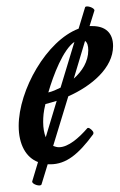

<svg xmlns="http://www.w3.org/2000/svg" viewBox="-20 -497 371 596"><path d="M109 75 128 13C131 13 133 13 136 13C186 13 224 -19 269 -80C270 -81 270 -83 270 -85C270 -90 259 -100 254 -100C253 -100 252 -100 251 -99C225 -69 192 -40 163 -40C156 -40 151 -42 145 -44L192 -198C264 -230 331 -286 331 -354C331 -396 306 -416 267 -416C264 -416 261 -416 258 -416L273 -464C275 -473 246 -482 244 -474L224 -408C125 -371 38 -218 38 -106C38 -48 61 -8 98 6L80 66C78 75 107 84 109 75ZM254 -341C254 -306 235 -276 209 -253L244 -370C251 -365 254 -355 254 -341ZM130 -210C146 -265 176 -343 211 -367L168 -225C156 -219 143 -213 130 -210ZM114 -118C114 -134 115 -150 121 -174C132 -177 144 -180 156 -184L122 -71C117 -83 114 -100 114 -118Z"/></svg>

Font: Junicode Two Beta SemiCondensed Medium
Style: Italic
Weight: 500
Width: 4
Italic angle: -10°
Version: Version 1.063